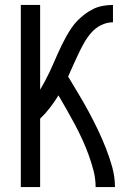

<svg xmlns="http://www.w3.org/2000/svg" viewBox="-20 -755 540 775"><path d="M64 0V-735H142V-393Q152 -410 161.5 -427.5Q171 -445 179.5 -463Q188 -481 196 -499.5Q204 -518 212 -536Q220 -554 229 -572.5Q238 -591 247.5 -608Q257 -625 268.5 -642Q280 -659 294 -673Q308 -687 324 -699Q340 -711 358 -719.5Q376 -728 396 -731.5Q416 -735 436 -735V-665Q411 -665 388 -653.5Q365 -642 348.5 -623Q332 -604 319.5 -582Q307 -560 296.5 -537.5Q286 -515 275.5 -492Q265 -469 255 -446Q276 -411 297 -376Q318 -341 337.5 -305Q357 -269 374.5 -232.5Q392 -196 407 -158Q422 -120 433 -80.5Q444 -41 444 0H366Q366 -34 357.5 -66.5Q349 -99 337.5 -130.5Q326 -162 312 -192.5Q298 -223 282 -253Q266 -283 249.5 -312Q233 -341 216 -370Q200 -344 181.5 -320Q163 -296 142 -276V0Z"/></svg>

Font: Iosevka Curly
Style: Regular
Weight: 400
Monospace: yes
Designer: Belleve Invis
Foundry: Belleve Invis
Version: Version 22.1.2; ttfautohint (v1.8.4)